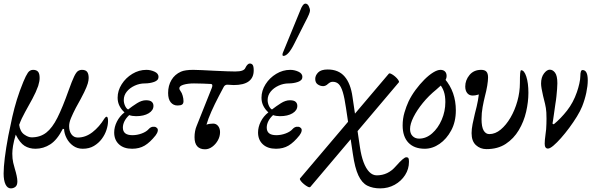

<svg xmlns="http://www.w3.org/2000/svg" viewBox="-46 -811 3289 1061"><path d="M14 230Q-5 230 -15.5 208Q-26 186 -26 148Q-26 114 -19.5 61Q-13 8 0 -61Q11 -117 22 -165.5Q33 -214 47.5 -261Q62 -308 83 -359Q97 -393 108 -409Q119 -425 137 -425Q155 -425 164 -415Q173 -405 173 -380Q173 -370 171 -360Q169 -350 165 -336Q153 -302 133 -265Q113 -228 92.5 -191.5Q72 -155 60 -121Q65 -84 87.5 -68Q110 -52 129 -52Q176 -52 209.5 -78Q243 -104 271.5 -161Q300 -218 333 -311Q352 -364 363.5 -388Q375 -412 385 -418.5Q395 -425 407 -425Q427 -425 435.5 -414Q444 -403 444 -380Q444 -367 439 -349.5Q434 -332 419 -301Q404 -270 373 -215Q357 -184 346.5 -159Q336 -134 336 -114Q336 -86 349 -68.5Q362 -51 384 -51Q427 -51 465 -80.5Q503 -110 531 -156Q538 -166 543 -166Q551 -166 551 -142Q551 -120 542.5 -93.5Q534 -67 516.5 -43.5Q499 -20 473 -4.5Q447 11 411 11Q381 11 358 -5.5Q335 -22 322 -47.5Q309 -73 308 -98L301 -99Q270 -38 232 -13.5Q194 11 150 11Q116 11 90 -5Q64 -21 41 -67Q30 -30 26 -5Q22 20 22 38Q22 66 27 88Q32 110 36 122Q42 141 46 160Q50 179 50 191Q50 213 39 221.5Q28 230 14 230Z M684 11Q638 11 611.5 -13.5Q585 -38 585 -79Q585 -109 600 -139Q615 -169 642 -190Q625 -205 614.5 -225.5Q604 -246 604 -271Q604 -310 626.5 -345.5Q649 -381 685.5 -403Q722 -425 763 -425Q786 -425 808 -415Q830 -405 830 -386Q830 -367 806 -358.5Q782 -350 754 -350Q725 -350 698 -337.5Q671 -325 654.5 -304.5Q638 -284 638 -258Q638 -242 645 -226.5Q652 -211 662 -206Q685 -224 711 -240.5Q737 -257 761 -257Q783 -257 792.5 -248.5Q802 -240 802 -226Q802 -201 775.5 -185Q749 -169 706 -169Q696 -169 686 -170.5Q676 -172 668 -175Q650 -158 641.5 -140.5Q633 -123 633 -106Q633 -85 646 -74.5Q659 -64 686 -64Q712 -64 737.5 -73.5Q763 -83 776 -98Q786 -109 798.5 -110.5Q811 -112 817 -107Q828 -101 826 -88.5Q824 -76 814 -63Q783 -24 753.5 -6.5Q724 11 684 11Z M1087 14Q1059 14 1044 -2.5Q1029 -19 1029 -53Q1029 -70 1032 -86Q1035 -102 1041 -116L1124 -324Q1133 -346 1119 -347Q1099 -348 1075.5 -349Q1052 -350 1026 -350Q992 -350 968.5 -343Q945 -336 945 -323Q945 -320 946.5 -316Q948 -312 952 -307Q959 -298 963.5 -282Q968 -266 968 -252Q968 -239 960.5 -233.5Q953 -228 935 -228Q912 -228 897.5 -245.5Q883 -263 883 -297Q883 -338 901.5 -369Q920 -400 954 -415Q965 -420 982.5 -422.5Q1000 -425 1022 -425Q1040 -425 1069.5 -423.5Q1099 -422 1139 -420Q1180 -418 1209 -417Q1238 -416 1254 -416Q1279 -416 1292.5 -421Q1306 -426 1310 -436Q1315 -447 1321.5 -453.5Q1328 -460 1334 -460Q1345 -460 1350.5 -452Q1356 -444 1356 -422Q1356 -382 1328.5 -361.5Q1301 -341 1246 -341Q1236 -341 1228 -342Q1220 -343 1210 -343Q1198 -343 1191 -332L1164 -281Q1140 -235 1122 -194.5Q1104 -154 1095 -122Q1102 -125 1112 -126.5Q1122 -128 1132 -128Q1149 -128 1159.5 -114.5Q1170 -101 1170 -81Q1170 -57 1158 -35.5Q1146 -14 1127 0Q1108 14 1087 14Z M1479 11Q1433 11 1406.5 -13.5Q1380 -38 1380 -79Q1380 -109 1395 -139Q1410 -169 1437 -190Q1420 -205 1409.5 -225.5Q1399 -246 1399 -271Q1399 -310 1421.5 -345.5Q1444 -381 1480.5 -403Q1517 -425 1558 -425Q1581 -425 1603 -415Q1625 -405 1625 -386Q1625 -367 1601 -358.5Q1577 -350 1549 -350Q1520 -350 1493 -337.5Q1466 -325 1449.5 -304.5Q1433 -284 1433 -258Q1433 -242 1440 -226.5Q1447 -211 1457 -206Q1480 -224 1506 -240.5Q1532 -257 1556 -257Q1578 -257 1587.5 -248.5Q1597 -240 1597 -226Q1597 -201 1570.5 -185Q1544 -169 1501 -169Q1491 -169 1481 -170.5Q1471 -172 1463 -175Q1445 -158 1436.5 -140.5Q1428 -123 1428 -106Q1428 -85 1441 -74.5Q1454 -64 1481 -64Q1507 -64 1532.5 -73.5Q1558 -83 1571 -98Q1581 -109 1593.5 -110.5Q1606 -112 1612 -107Q1623 -101 1621 -88.5Q1619 -76 1609 -63Q1578 -24 1548.5 -6.5Q1519 11 1479 11ZM1520 -502Q1518 -502 1516.5 -503.5Q1515 -505 1515 -509Q1515 -511 1515.5 -513.5Q1516 -516 1517 -519L1613 -753Q1627 -791 1642 -791Q1653 -791 1660 -777.5Q1667 -764 1667 -752Q1667 -746 1661 -731Q1655 -716 1638 -684L1581 -571Q1547 -502 1520 -502Z M2055 230Q2014 230 1984 215Q1954 200 1934.5 158.5Q1915 117 1904 40L1866 -214Q1858 -270 1848.5 -301.5Q1839 -333 1826 -346Q1813 -359 1793 -359Q1785 -359 1779 -356Q1773 -353 1766 -347Q1760 -341 1753 -338Q1746 -335 1740 -335Q1724 -335 1710 -344.5Q1696 -354 1696 -375Q1696 -394 1712 -410.5Q1728 -427 1765 -427Q1825 -427 1858.5 -388Q1892 -349 1902 -275L1943 2Q1950 50 1963 85Q1976 120 1994.5 139Q2013 158 2036 158Q2098 158 2141 108Q2164 82 2178 70Q2192 58 2199 58Q2208 58 2211 63Q2214 68 2214 83Q2214 123 2192.5 156.5Q2171 190 2135 210Q2099 230 2055 230ZM1669 222Q1665 226 1655 221Q1645 216 1633.5 206.5Q1622 197 1615.5 188Q1609 179 1612 175L2102 -403Q2105 -408 2115.5 -403Q2126 -398 2137 -388.5Q2148 -379 2154.5 -369.5Q2161 -360 2158 -356Z M2301 11Q2243 11 2211 -22.5Q2179 -56 2179 -118Q2179 -155 2189 -189Q2199 -223 2212 -251Q2228 -284 2251 -315Q2274 -346 2299 -371Q2324 -396 2347.5 -410.5Q2371 -425 2388 -425Q2404 -425 2413 -416Q2422 -407 2422 -391Q2422 -375 2409.5 -359Q2397 -343 2365 -316Q2323 -282 2290.5 -242Q2258 -202 2239 -164Q2220 -126 2220 -98Q2220 -73 2234 -59Q2248 -45 2270 -45Q2309 -45 2342 -74Q2375 -103 2395 -149.5Q2415 -196 2415 -247Q2415 -281 2407 -304.5Q2399 -328 2385 -344L2412 -375Q2473 -303 2473 -201Q2473 -138 2447.5 -90.5Q2422 -43 2383 -16Q2344 11 2301 11Z M2642 13Q2608 13 2584 -9Q2560 -31 2560 -75Q2560 -97 2565.5 -125.5Q2571 -154 2578 -182Q2590 -227 2595 -255.5Q2600 -284 2601 -304L2623 -299Q2608 -292 2594.5 -287.5Q2581 -283 2566 -283Q2547 -283 2536 -296.5Q2525 -310 2525 -333Q2525 -368 2548.5 -396.5Q2572 -425 2613 -425Q2633 -425 2642 -415Q2651 -405 2651 -383Q2651 -365 2646.5 -337.5Q2642 -310 2633 -276Q2627 -252 2621 -219.5Q2615 -187 2615 -153Q2615 -110 2626.5 -90Q2638 -70 2658 -70Q2691 -70 2721 -95Q2751 -120 2775 -161Q2799 -202 2813 -252Q2827 -302 2827 -353Q2827 -390 2828.5 -406.5Q2830 -423 2834 -423Q2851 -423 2862.5 -387.5Q2874 -352 2874 -298Q2874 -248 2861.5 -193.5Q2849 -139 2821 -92Q2793 -45 2749 -16Q2705 13 2642 13Z M2982 10Q2964 10 2964 -17Q2964 -26 2965 -38Q2966 -50 2969 -72Q2971 -82 2972 -96.5Q2973 -111 2973.5 -127Q2974 -143 2974 -155Q2974 -195 2970.5 -214Q2967 -233 2966 -237Q2960 -260 2955 -281.5Q2950 -303 2947 -320.5Q2944 -338 2944 -349Q2944 -384 2960 -405Q2976 -426 2992 -426Q3009 -426 3021.5 -409Q3034 -392 3034 -351Q3034 -337 3032.5 -319Q3031 -301 3029 -280Q3027 -259 3023 -236Q3018 -202 3015 -179.5Q3012 -157 3010 -145Q3008 -133 3007 -128L3014 -124Q3053 -156 3087.5 -200Q3122 -244 3142 -302Q3150 -325 3155.5 -349.5Q3161 -374 3161 -391Q3161 -424 3173 -424Q3202 -424 3202 -367Q3202 -337 3194 -299Q3186 -261 3171 -223Q3161 -198 3142 -167Q3123 -136 3100 -105Q3077 -74 3054 -48Q3031 -22 3012 -6Q2993 10 2982 10Z"/></svg>

Font: Junicode VF
Style: Italic
Weight: 400
Italic angle: -11°
Designer: Peter S. Baker
Version: Version 2.209